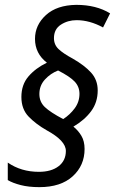

<svg xmlns="http://www.w3.org/2000/svg" viewBox="-20 -783 473 790"><path d="M142 -13Q230 -13 279 -57.5Q328 -102 328 -170Q328 -202 315 -224Q302 -246 282 -262Q328 -289 355 -325.5Q382 -362 382 -411Q382 -454 355 -484Q328 -514 279 -542Q240 -563 221 -581Q202 -599 202 -626Q202 -663 230.5 -681.5Q259 -700 295 -700Q349 -700 404 -670L433 -728Q376 -763 294 -763Q214 -762 169 -721Q124 -680 124 -623Q124 -563 173 -525Q127 -503 97.5 -469Q68 -435 68 -384Q68 -334 98 -303Q128 -272 172 -247Q251 -204 251 -162Q251 -122 221 -99Q191 -76 140 -76Q67 -76 12 -114V-42Q32 -30 65 -21.5Q98 -13 142 -13ZM240 -293Q187 -321 164.5 -342.5Q142 -364 142 -396Q142 -431 165 -456Q188 -481 219 -493Q268 -468 287.5 -447Q307 -426 307 -397Q307 -364 287.5 -337.5Q268 -311 240 -293Z"/></svg>

Font: Noto Sans UI SemiCondensed
Style: Italic
Weight: 400
Width: 4
Italic angle: -12°
Designer: Monotype Design Team
Foundry: Monotype Imaging Inc.
Version: Version 1.901